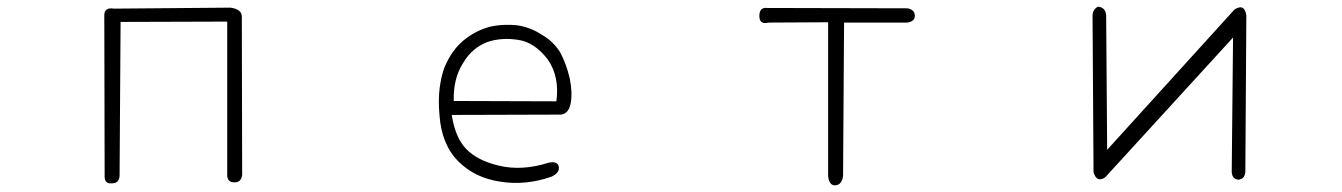

<svg xmlns="http://www.w3.org/2000/svg" viewBox="-20 -555 4040 578"><path d="M664 -490 343 -489 340 -28Q340 -3 316 -3Q293 -1 295 -29L294 -507Q293 -534 323 -529L674 -532Q708 -527 708 -505L709 -28Q706 -6 686 -6Q664 -6 664 -28Z M1340 -209Q1345 -176 1355.5 -150.5Q1366 -125 1383 -107Q1399 -90 1424 -77Q1449 -64 1483 -56Q1552 -40 1631 -65Q1658 -71 1662 -54Q1666 -35 1640 -23Q1562 4 1487 -8Q1410 -19 1360 -69Q1309 -120 1303 -209Q1299 -254 1303.5 -289.5Q1308 -325 1318 -352Q1329 -378 1343 -398Q1357 -418 1375 -433Q1410 -462 1453 -474Q1474 -479 1495.5 -480Q1517 -481 1536 -479Q1577 -473 1610 -451Q1628 -441 1642 -427.5Q1656 -414 1666 -398Q1684 -365 1695 -320Q1704 -275 1698 -244Q1692 -213 1669 -210ZM1655 -250Q1665 -324 1629 -376Q1589 -428 1540 -435Q1488 -443 1446 -428Q1425 -420 1406.5 -404.5Q1388 -389 1374 -365Q1344 -318 1346 -251Z M2518 -26Q2515 1 2495 3Q2476 4 2473 -25V-488L2293 -487Q2266 -480 2266 -507Q2266 -534 2290 -531L2712 -530Q2733 -526 2734 -509Q2735 -491 2712 -487H2521Z M3285 -535Q3308 -533 3310 -509L3313 -104L3696 -526Q3726 -546 3732 -509L3729 -39Q3728 -16 3708 -14Q3689 -16 3688 -38L3692 -442L3307 -21Q3281 -4 3272 -37L3269 -509Q3270 -526 3285 -535Z"/></svg>

Font: Yomogi
Style: Regular
Weight: 400
Designer: satsuyako
Foundry: satsuyako
Version: Version 3.100